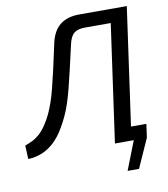

<svg xmlns="http://www.w3.org/2000/svg" viewBox="-123 -767 870 994"><g transform="rotate(-10 312.0 -269.5)"><path d="M438 -72H605L595 -1L527 151H467L526 0H427ZM597 -690 588 -618H379Q340 -618 320.5 -602Q301 -586 292 -544Q276 -474 263.5 -419.5Q251 -365 240 -322.5Q229 -280 218 -246.5Q207 -213 193.5 -184Q180 -155 163 -126Q140 -86 110 -57.5Q80 -29 45 -14.5Q10 0 -29 1L-32 -70Q-13 -77 6 -86Q25 -95 44.5 -112Q64 -129 83 -158Q99 -182 111 -207.5Q123 -233 134 -264Q145 -295 155.5 -336.5Q166 -378 179 -434.5Q192 -491 208 -567Q222 -630 260 -660Q298 -690 361 -690ZM611 -690 514 0H427L524 -690Z"/></g></svg>

Font: Exo 2
Style: Italic
Weight: 400
Italic angle: -8°
Designer: Natanael Gama
Foundry: Natanael Gama
Version: Version 2.010